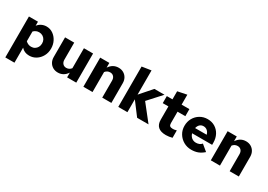

<svg xmlns="http://www.w3.org/2000/svg" viewBox="13 -1738 4112 2945"><g transform="rotate(30 2068.5 -265.5)"><path d="M63 209V-516H223V-444Q249 -479 289.5 -499Q330 -519 376 -519Q440 -519 491.5 -483.5Q543 -448 573.5 -389Q604 -330 604 -257Q604 -185 572 -126Q540 -67 485.5 -32Q431 3 364 3Q277 3 225 -57V209ZM322 -130Q358 -130 385.5 -146.5Q413 -163 429 -192Q445 -221 445 -258Q445 -295 429 -323.5Q413 -352 385 -368.5Q357 -385 322 -385Q264 -385 225 -343V-171Q244 -152 269 -141Q294 -130 322 -130Z M874 8Q824 8 785.5 -14.5Q747 -37 725 -76.5Q703 -116 703 -168V-516H865V-215Q865 -172 888.5 -145.5Q912 -119 951 -119Q1003 -119 1037 -162V-516H1199V0H1037V-84Q976 8 874 8Z M1325 0V-516H1487V-432Q1548 -524 1650 -524Q1700 -524 1738.5 -501.5Q1777 -479 1799 -439.5Q1821 -400 1821 -348V0H1659V-301Q1659 -345 1635.5 -371Q1612 -397 1573 -397Q1521 -397 1487 -354V0Z M1943 0V-715L2105 -740V-311L2285 -516H2464L2254 -285L2479 0H2277L2105 -228V0Z M2790 10Q2605 10 2605 -156V-391H2505V-516H2605V-659L2767 -692V-516H2905V-391H2767V-188Q2767 -154 2782.5 -140Q2798 -126 2835 -126Q2849 -126 2863 -128Q2877 -130 2901 -137V-6Q2879 1 2847 5.5Q2815 10 2790 10Z M3239 10Q3163 10 3101.5 -25.5Q3040 -61 3003.5 -121.5Q2967 -182 2967 -257Q2967 -333 3001 -393Q3035 -453 3094 -488.5Q3153 -524 3227 -524Q3302 -524 3359 -489Q3416 -454 3448.5 -392.5Q3481 -331 3481 -251V-216H3126Q3134 -187 3151 -165Q3168 -143 3193 -131Q3218 -119 3247 -119Q3279 -119 3305.5 -130Q3332 -141 3349 -162L3456 -73Q3406 -29 3355 -9.5Q3304 10 3239 10ZM3126 -308H3331Q3321 -349 3293 -373.5Q3265 -398 3226 -398Q3188 -398 3162 -374.5Q3136 -351 3126 -308Z M3582 0V-516H3744V-432Q3805 -524 3907 -524Q3957 -524 3995.5 -501.5Q4034 -479 4056 -439.5Q4078 -400 4078 -348V0H3916V-301Q3916 -345 3892.5 -371Q3869 -397 3830 -397Q3778 -397 3744 -354V0Z"/></g></svg>

Font: Red Hat Text VF
Style: Regular
Weight: 400
Designer: Pentagram, MCKL
Foundry: Pentagram, MCKL
Version: Version 1.023